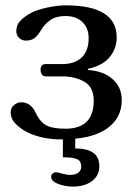

<svg xmlns="http://www.w3.org/2000/svg" viewBox="-20 -522 515 719"><path d="M225 -40Q331 -40 331 -145Q331 -195 296.5 -215.5Q262 -236 211 -236H151Q141 -236 136.5 -243.5Q132 -251 132 -261Q132 -282 151 -282H213Q260 -282 286 -307Q312 -332 312 -379Q312 -417 288.5 -439.5Q265 -462 225 -462Q190 -462 168.5 -447Q147 -432 133 -408Q122 -389 109.5 -379.5Q97 -370 77 -370Q62 -370 51.5 -380Q41 -390 41 -406Q41 -428 55.5 -443.5Q70 -459 95 -473Q117 -485 156 -493.5Q195 -502 226 -502Q417 -502 417 -382Q417 -340 390.5 -308Q364 -276 309 -264V-260Q368 -256 402 -225.5Q436 -195 436 -147Q436 -79 379 -39.5Q322 0 208 0Q166 0 129.5 -9.5Q93 -19 69 -34Q46 -49 33 -64.5Q20 -80 20 -102Q20 -118 32.5 -128.5Q45 -139 59 -139Q96 -139 114 -99Q128 -68 151 -54Q174 -40 225 -40ZM352 100Q352 135.7 324.3 156.3Q296.6 176.8 252.9 176.8Q225.2 176.8 198.4 167Q171.6 157.1 171.6 140.2Q171.6 133 177 128.1Q182.4 123.2 190.4 123.2Q197.5 123.2 210.9 127.7Q230.6 133 242.2 133Q263.6 133 273.9 124.1Q284.1 115.2 284.1 102.7Q284.1 80.4 268.1 73.7Q252 67 215.4 67V-8.9H261.8V33.9Q352 33.9 352 100Z"/></svg>

Font: Marmelad for Arash.Academy
Style: Regular
Weight: 400
Designer: Manvel Shmavonyan
Foundry: Cyreal
Version: Version 1.110;Glyphs 3.2 (3202)